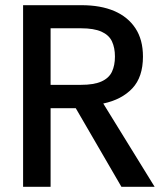

<svg xmlns="http://www.w3.org/2000/svg" viewBox="-20 -720 644 740"><path d="M69 0V-700H294Q368 -700 420.5 -677.5Q473 -655 502 -611Q531 -567 531 -502Q531 -423 490 -379.5Q449 -336 378 -321L576 0H448L272 -303H175V0ZM175 -393H292Q342 -393 371 -406Q400 -419 411.5 -443.5Q423 -468 423 -502Q423 -536 411.5 -560.5Q400 -585 371 -598Q342 -611 292 -611H175Z"/></svg>

Font: Rethink Sans Medium
Style: Regular
Weight: 500
Designer: The Rethink Sans project authors (Hans Thiessen). DM Sans designed by Colophon Foundry.
Foundry: Rethink Communications LLC
Version: Version 1.001